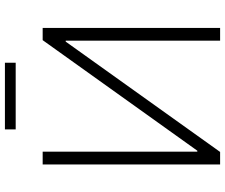

<svg xmlns="http://www.w3.org/2000/svg" viewBox="-86 -811 897 765"><g transform="rotate(-90 362.5 -428.5)"><path d="M140.6 -707V-90.8H144.5L585 -707H633.8V0H583V-615.2H579.1L139.6 0H89.8V-707ZM495.1 -814.5H229.5V-857.4H495.1Z"/></g></svg>

Font: Pretendard ExtraLight
Style: Regular
Weight: 200
Designer: Base glyphs from Inter by Rasmus Andersson; Hangeul glyphs from Noto Sans CJK(Source Han Sans) by Jang Soo-young and Kan
Foundry: Kil Hyung-jin
Version: Version 1.309